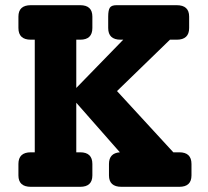

<svg xmlns="http://www.w3.org/2000/svg" viewBox="-20 -720 801 740"><path d="M671 -133Q718 -133 718 -88V-44Q718 0 671 0H448Q400 0 400 -44V-88Q400 -130 442 -133L274 -324V-133H289Q336 -133 336 -88V-44Q336 0 289 0H99Q51 0 51 -44V-88Q51 -133 99 -133H114V-567H99Q51 -567 51 -612V-656Q51 -700 99 -700H289Q336 -700 336 -656V-612Q336 -567 289 -567H274V-381L455 -567H445Q397 -567 397 -612V-656Q397 -681 403.5 -690.5Q410 -700 429 -700H661Q709 -700 709 -656V-612Q709 -567 661 -567H635L431 -369L648 -133Z"/></svg>

Font: Solway ExtraBold
Style: Regular
Weight: 800
Designer: Mariya V. Pigoulevskaya
Foundry: The Northern Block Ltd.
Version: Version 1.000;hotconv 1.0.109;makeotfexe 2.5.65596